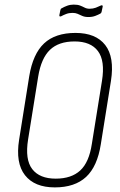

<svg xmlns="http://www.w3.org/2000/svg" viewBox="-20 -806 521 834"><path d="M218 8Q130 8 88.5 -45Q47 -98 63 -199L107 -475Q123 -572 171.5 -617.5Q220 -663 308 -663Q396 -663 437 -610.5Q478 -558 462 -455L418 -180Q403 -83 354 -37.5Q305 8 218 8ZM222 -30Q290 -30 328.5 -65.5Q367 -101 379 -181L423 -455Q437 -542 405.5 -584Q374 -626 304 -626Q235 -626 197 -589.5Q159 -553 146 -474L102 -200Q88 -113 120 -71.5Q152 -30 222 -30ZM364 -732Q348 -732 337 -737Q326 -742 317 -746Q308 -750 295 -750Q280 -750 268 -745.5Q256 -741 245 -735Q242 -734 239.5 -735Q237 -736 238 -741L242 -761Q243 -765 244 -767Q245 -769 248 -770Q258 -776 271.5 -781Q285 -786 300 -786Q317 -786 327.5 -782Q338 -778 347.5 -773Q357 -768 369 -768Q384 -768 396 -772.5Q408 -777 418 -782Q422 -784 424.5 -782.5Q427 -781 426 -777L422 -758Q421 -750 416 -747Q407 -742 394 -737Q381 -732 364 -732Z"/></svg>

Font: Sofia Sans Condensed ExtraLight
Style: Italic
Weight: 250
Italic angle: -9°
Version: Version 4.100